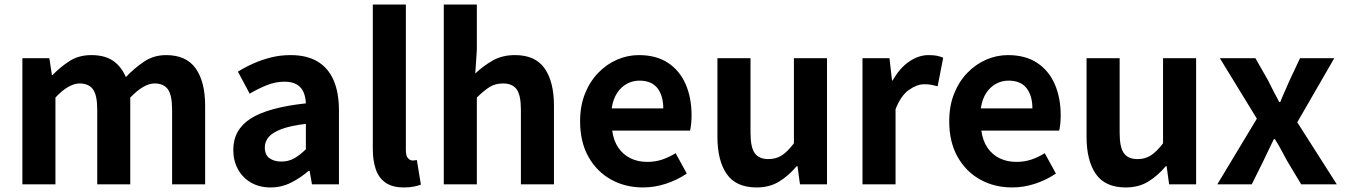

<svg xmlns="http://www.w3.org/2000/svg" viewBox="-20 -818 5968 852"><path d="M79.3 0V-559.8H199L210.4 -485.1H213.2Q248.4 -521.4 289.3 -547.5Q330.2 -573.5 384.9 -573.5Q445.2 -573.5 481.8 -548.2Q518.4 -522.9 538.5 -476Q577.7 -516.9 620.2 -545.2Q662.8 -573.5 717.1 -573.5Q806.6 -573.5 848.4 -514.3Q890.3 -455 890.3 -349.1V0H743.7V-330.9Q743.7 -396 724.9 -421.9Q706.1 -447.7 665.5 -447.7Q642.1 -447.7 615.4 -432.2Q588.7 -416.8 558 -385.1V0H411.5V-330.9Q411.5 -396 392.4 -421.9Q373.3 -447.7 332.7 -447.7Q309.6 -447.7 282.5 -432.2Q255.4 -416.8 226 -385.1V0Z M1180.4 13.8Q1130.9 13.8 1093.6 -7.9Q1056.4 -29.5 1035.8 -67.2Q1015.2 -105 1015.2 -152.6Q1015.2 -242.2 1091.9 -291.6Q1168.7 -341 1337.3 -359.4Q1336.2 -386.8 1327.1 -408.6Q1318 -430.4 1297.4 -442.9Q1276.8 -455.5 1242.1 -455.5Q1203.3 -455.5 1165.3 -440.5Q1127.3 -425.6 1088 -402.4L1035.7 -500.1Q1069.1 -520.7 1106.2 -537.1Q1143.3 -553.4 1184.3 -563.5Q1225.3 -573.5 1269.1 -573.5Q1340.4 -573.5 1388 -545.7Q1435.6 -517.8 1459.9 -463Q1484.1 -408.3 1484.1 -327V0H1364.4L1353.9 -59.9H1349.4Q1313.3 -28.4 1271 -7.3Q1228.8 13.8 1180.4 13.8ZM1228.7 -101.1Q1260.1 -101.1 1285.6 -115.4Q1311.1 -129.7 1337.3 -155.8V-268.4Q1269.4 -260.3 1229.2 -245.2Q1189 -230.1 1172.1 -209.7Q1155.1 -189.3 1155.1 -163.8Q1155.1 -130.8 1175.7 -116Q1196.3 -101.1 1228.7 -101.1Z M1772.5 13.8Q1721.2 13.8 1690.9 -7.4Q1660.5 -28.5 1647.4 -67.1Q1634.3 -105.8 1634.3 -157.3V-797.9H1781V-151.3Q1781 -125.9 1790.5 -115.9Q1800 -105.8 1810 -105.8Q1814.6 -105.8 1818.6 -106.3Q1822.6 -106.8 1829.8 -107.8L1847.7 1.2Q1835.3 6.1 1816.8 9.9Q1798.3 13.8 1772.5 13.8Z M1949.3 0V-797.9H2096V-596.7L2089 -491.7Q2122.4 -523.8 2165.1 -548.7Q2207.9 -573.5 2265.2 -573.5Q2355.6 -573.5 2396.9 -514.3Q2438.2 -455 2438.2 -349.1V0H2291.5V-330.9Q2291.5 -396 2272.5 -421.9Q2253.5 -447.7 2212.1 -447.7Q2177.9 -447.7 2152.6 -431.9Q2127.3 -416 2096 -385.1V0Z M2833.4 13.8Q2754.9 13.8 2691.7 -21.2Q2628.5 -56.1 2591.4 -121.9Q2554.2 -187.7 2554.2 -279.9Q2554.2 -348.1 2575.8 -402.2Q2597.4 -456.3 2634.6 -494.8Q2671.8 -533.2 2718.5 -553.4Q2765.3 -573.5 2814.7 -573.5Q2892.1 -573.5 2944 -539.3Q2995.9 -505.1 3022.4 -444.7Q3048.8 -384.4 3048.8 -306.4Q3048.8 -285.9 3046.9 -267.6Q3044.9 -249.4 3042.1 -238.4H2696.7Q2702.9 -192.8 2724.2 -162.1Q2745.4 -131.4 2778.1 -115.5Q2810.8 -99.6 2852.6 -99.6Q2886.6 -99.6 2917 -109.4Q2947.3 -119.3 2978.1 -138.2L3027.6 -47.9Q2986.7 -19.8 2936 -3Q2885.4 13.8 2833.4 13.8ZM2694.4 -336.9H2923.3Q2923.3 -393.2 2897.4 -426.7Q2871.6 -460.2 2817.1 -460.2Q2788 -460.2 2762.2 -446.4Q2736.4 -432.6 2718.4 -405.4Q2700.4 -378.2 2694.4 -336.9Z M3337.4 13.8Q3246.3 13.8 3204.9 -45.8Q3163.6 -105.3 3163.6 -210.6V-559.8H3310.4V-228.7Q3310.4 -164.3 3329.3 -138.2Q3348.3 -112 3389.6 -112Q3423.7 -112 3449.4 -128.6Q3475.1 -145.2 3503 -182.1V-559.8H3649.8V0H3529.9L3518.9 -80.6H3515.3Q3479.2 -37.8 3437 -12Q3394.8 13.8 3337.4 13.8Z M3807.3 0V-559.8H3927L3938.4 -460.8H3941.2Q3971.9 -515.8 4014.2 -544.7Q4056.5 -573.5 4100.3 -573.5Q4123.7 -573.5 4138.4 -570.4Q4153.2 -567.2 4165.4 -561.8L4140.8 -435.2Q4125.4 -439.4 4112.5 -441.8Q4099.6 -444.2 4081.3 -444.2Q4049.4 -444.2 4013.7 -419.3Q3978 -394.4 3954 -333.6V0Z M4471.4 13.8Q4392.9 13.8 4329.7 -21.2Q4266.5 -56.1 4229.4 -121.9Q4192.2 -187.7 4192.2 -279.9Q4192.2 -348.1 4213.8 -402.2Q4235.4 -456.3 4272.6 -494.8Q4309.8 -533.2 4356.5 -553.4Q4403.3 -573.5 4452.7 -573.5Q4530.1 -573.5 4582 -539.3Q4633.9 -505.1 4660.4 -444.7Q4686.8 -384.4 4686.8 -306.4Q4686.8 -285.9 4684.9 -267.6Q4682.9 -249.4 4680.1 -238.4H4334.7Q4340.9 -192.8 4362.2 -162.1Q4383.4 -131.4 4416.1 -115.5Q4448.8 -99.6 4490.6 -99.6Q4524.6 -99.6 4555 -109.4Q4585.3 -119.3 4616.1 -138.2L4665.6 -47.9Q4624.7 -19.8 4574 -3Q4523.4 13.8 4471.4 13.8ZM4332.4 -336.9H4561.3Q4561.3 -393.2 4535.4 -426.7Q4509.6 -460.2 4455.1 -460.2Q4426 -460.2 4400.2 -446.4Q4374.4 -432.6 4356.4 -405.4Q4338.4 -378.2 4332.4 -336.9Z M4975.4 13.8Q4884.3 13.8 4842.9 -45.8Q4801.6 -105.3 4801.6 -210.6V-559.8H4948.4V-228.7Q4948.4 -164.3 4967.3 -138.2Q4986.3 -112 5027.6 -112Q5061.7 -112 5087.4 -128.6Q5113.1 -145.2 5141 -182.1V-559.8H5287.8V0H5167.9L5156.9 -80.6H5153.3Q5117.2 -37.8 5075 -12Q5032.8 13.8 4975.4 13.8Z M5381.8 0 5557.3 -291.4 5393.1 -559.8H5550.9L5607.1 -461.1Q5618.8 -436.8 5631.3 -413Q5643.9 -389.3 5656.5 -365.5H5661.3Q5670.6 -389.3 5681.4 -413Q5692.2 -436.8 5702.5 -461.1L5748.9 -559.8H5900.8L5736.6 -275.3L5912.1 0H5754.1L5692 -103.4Q5678.8 -127.6 5665.5 -152.5Q5652.3 -177.4 5637.6 -200.4H5632.6Q5621.3 -177.4 5609.7 -152.9Q5598.1 -128.4 5586 -103.4L5534.7 0Z"/></svg>

Font: Noto Sans TC Thin
Style: Regular
Weight: 100
Designer: Ryoko NISHIZUKA 西塚涼子 (kana, bopomofo & ideographs); Paul D. Hunt (Latin, Greek & Cyrillic); Sandoll Communications 산돌커뮤니
Foundry: Adobe
Version: Version 2.004-H2;hotconv 1.0.118;makeotfexe 2.5.65603